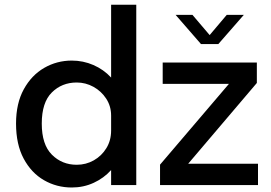

<svg xmlns="http://www.w3.org/2000/svg" viewBox="-20 -802 1173 832"><path d="M291 10.5Q225.5 10.5 170.5 -21.2Q115.5 -53 82.5 -114.8Q49.5 -176.5 49.5 -266.5Q49.5 -354 83 -415Q116.5 -476 171.5 -507.8Q226.5 -539.5 291 -539.5Q340.5 -539.5 384.8 -520.2Q429 -501 461.5 -466V-781.5H570.5V0H461.5V-65Q430 -30 386 -9.8Q342 10.5 291 10.5ZM312.5 -88Q352.5 -88 386.5 -107.2Q420.5 -126.5 441 -160Q461.5 -193.5 461.5 -236.5V-301Q461.5 -342 440.2 -374.5Q419 -407 385 -425.8Q351 -444.5 312.5 -444.5Q248 -444.5 204.5 -401.2Q161 -358 161 -266.5Q161 -175.5 204.8 -131.8Q248.5 -88 312.5 -88ZM1098 -92.5V0H673.5V-88.5L972 -438.5H685V-531H1093V-442.5L795.5 -92.5ZM741 -737.5H814L888.5 -650L962.5 -737.5H1036.5L926 -611H851Z"/></svg>

Font: Epilogue Medium
Style: Regular
Weight: 500
Designer: Tyler Finck
Foundry: Etcetera Type Co
Version: Version 2.111; ttfautohint (v1.8.3)